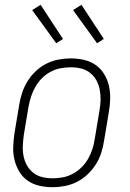

<svg xmlns="http://www.w3.org/2000/svg" viewBox="-20 -771 540 799"><path d="M199 8Q171 8 144 2Q117 -4 95.5 -19Q74 -34 60.5 -56.5Q47 -79 40.5 -105Q34 -131 35 -159Q36 -187 40 -215L60 -335Q64 -361 72.5 -386Q81 -411 95 -433.5Q109 -456 129 -475Q149 -494 173 -506Q197 -518 223 -523Q249 -528 274 -528Q302 -528 329 -522Q356 -516 377.5 -501Q399 -486 413 -463.5Q427 -441 433 -415Q439 -389 438.5 -361Q438 -333 433 -305L413 -185Q409 -159 401 -134Q393 -109 378.5 -86.5Q364 -64 344 -45Q324 -26 300 -14Q276 -2 250 3Q224 8 199 8ZM200 -29Q220 -29 241.5 -33Q263 -37 282.5 -47.5Q302 -58 318.5 -74Q335 -90 346 -109Q357 -128 364 -149Q371 -170 374 -191L394 -311Q398 -333 398.5 -355Q399 -377 395 -398Q391 -419 381 -437Q371 -455 354.5 -468Q338 -481 317.5 -486Q297 -491 274 -491Q254 -491 232.5 -487Q211 -483 191 -472.5Q171 -462 155 -446Q139 -430 128 -411Q117 -392 110 -371Q103 -350 99 -329L79 -209Q76 -187 75 -165Q74 -143 78 -122Q82 -101 92 -83Q102 -65 118.5 -52Q135 -39 156 -34Q177 -29 200 -29ZM384 -591 284 -729 319 -751 412 -609ZM214 -591 114 -729 149 -751 242 -609Z"/></svg>

Font: Iosevka Term Curly XLt Obl
Style: Regular
Weight: 200
Italic angle: -9°
Designer: Belleve Invis
Foundry: Belleve Invis
Version: Version 32.3.0